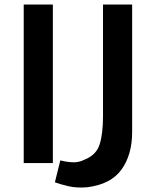

<svg xmlns="http://www.w3.org/2000/svg" viewBox="-20 -716 710 850"><path d="M565 -131V-696H436V-240V-202Q436 -123 421 -76.5Q406 -30 356 -10Q329 4 301 2.5Q273 1 247 -6Q241 18 235 42.5Q229 67 223 91Q247 100 283.5 108.5Q320 117 366 113Q471 100 518 34.5Q565 -31 565 -131ZM214 6V-696H85V6Z"/></svg>

Font: Repo DemiBold
Style: Regular
Weight: 600
Designer: Stefan Peev
Foundry: Context Ltd
Version: Version 1.502